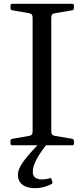

<svg xmlns="http://www.w3.org/2000/svg" viewBox="-20 -762 443 1007"><path d="M164 225Q121 225 97.5 206.5Q74 188 74 155Q74 134 87 110Q100 86 127 54Q154 22 197 -21L221 0Q185 47 168.5 80Q152 113 152 139Q152 179 201 179Q211 179 221 177.5Q231 176 243 172Q247 171 250 177L255 195Q256 200 251 203Q232 213 209.5 219Q187 225 164 225ZM151 0V-742H249V0ZM44 0Q35 0 35 -10V-23Q35 -33 45 -34L131 -49Q143 -51 147 -56.5Q151 -62 151 -74V-215H249V-73Q249 -61 253.5 -56Q258 -51 270 -49L359 -34Q368 -31 368 -22V-9Q368 0 358 0ZM35 -732Q35 -742 44 -742H358Q368 -742 368 -733V-720Q368 -711 359 -708L270 -693Q258 -691 253.5 -686Q249 -681 249 -669V-527H151V-668Q151 -680 147 -685.5Q143 -691 131 -693L45 -708Q35 -709 35 -719Z"/></svg>

Font: Hahmlet
Style: Regular
Weight: 400
Designer: Minjoo Ham & Mark Frömberg
Foundry: hypertype
Version: Version 1.001; ttfautohint (v1.8.3)